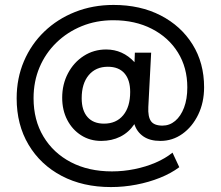

<svg xmlns="http://www.w3.org/2000/svg" viewBox="-20 -641 895 778"><path d="M429.5 117Q316 117 230 71.8Q144 26.5 95.8 -54.5Q47.5 -135.5 47.5 -242.5Q47.5 -324 77 -393Q106.5 -462 159.5 -513Q212.5 -564 284.2 -592.5Q356 -621 440 -621Q548.5 -621 631 -578.5Q713.5 -536 760.2 -461Q807 -386 807 -287.5Q807 -225.5 783 -176.2Q759 -127 719 -98.5Q679 -70 630 -70Q587.5 -70 561 -88.2Q534.5 -106.5 524.5 -138Q502 -104.5 467.5 -87.2Q433 -70 390 -70Q344.5 -70 308.8 -92.8Q273 -115.5 252.5 -155Q232 -194.5 232 -245Q232 -299.5 255.5 -344Q279 -388.5 319.5 -414.5Q360 -440.5 410 -440.5Q477.5 -440.5 525 -389L526.5 -427.5H592.5L581 -207.5Q579 -168 591.8 -150Q604.5 -132 638.5 -132Q667 -132 689.8 -151Q712.5 -170 725.8 -205Q739 -240 739 -287Q739 -367 701 -428.2Q663 -489.5 595.2 -524.2Q527.5 -559 439 -559Q370 -559 311.2 -535Q252.5 -511 208.5 -468.2Q164.5 -425.5 140.2 -368.2Q116 -311 116 -243Q116 -154.5 156 -87.8Q196 -21 267.2 16.2Q338.5 53.5 433.5 53.5Q480 53.5 525.5 44.2Q571 35 610.5 18Q650 1 679 -22.5L706.5 36.5Q673 61.5 628 79.5Q583 97.5 532.2 107.2Q481.5 117 429.5 117ZM401.5 -140Q451 -140 479.2 -174Q507.5 -208 507.5 -268.5Q507.5 -317.5 484.2 -344Q461 -370.5 417 -370.5Q368 -370.5 339.5 -336.5Q311 -302.5 311 -243Q311 -193.5 334.5 -166.8Q358 -140 401.5 -140Z"/></svg>

Font: Geologica Roman
Style: Regular
Weight: 400
Designer: Sindre Bremnes, Frode Helland
Foundry: Monokrom Skriftforlag AS
Version: Version 1.010;gftools[0.9.28]